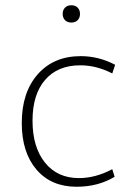

<svg xmlns="http://www.w3.org/2000/svg" viewBox="-20 -702 505 732"><path d="M276 -625Q267 -616 252 -616Q237 -616 228 -625Q219 -634 219 -649Q219 -664 228 -673Q237 -682 252 -682Q267 -682 276 -673Q285 -664 285 -649Q285 -634 276 -625ZM272 10Q175 10 119 -55.5Q63 -121 63 -233Q63 -350 124 -419Q185 -488 288 -488Q356 -488 419 -455L408 -422Q348 -453 286 -453Q200 -453 152 -397.5Q104 -342 104 -242Q104 -141 151.5 -82Q199 -23 281 -23Q344 -23 408 -57L417 -28Q354 10 272 10Z"/></svg>

Font: Cantarell Light
Style: Regular
Weight: 300
Designer: Dave Crossland, Nikolaus Waxweiler, Florian Fecher, Jacques Le Bailly, Eben Sorkin, Alexei Vanyashin, Alexios Zavras, Em
Version: Version 0.303